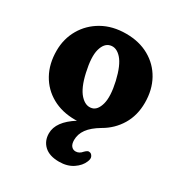

<svg xmlns="http://www.w3.org/2000/svg" viewBox="-160 -563 831 889"><g transform="rotate(30 255.0 -118.5)"><path d="M258 -453Q328.5 -453 381.2 -423.2Q434 -393.5 463.2 -340.8Q492.5 -288 492.5 -219Q492.5 -151.5 461.5 -100Q430.5 -48.5 377 -18Q334 7.5 314.2 34.8Q294.5 62 294.5 93.5Q294.5 115 303.5 125.8Q312.5 136.5 326.5 136.5Q346 136.5 361 118Q368 111 374 107.8Q380 104.5 388 107Q396 109.5 401.2 120Q406.5 130.5 399 148Q388 175.5 357.8 195.8Q327.5 216 284 216Q232.5 216 205.2 190.8Q178 165.5 178 125Q178 62.5 261.5 10Q256 10.5 251.5 10.5Q181.5 10.5 128.8 -19Q76 -48.5 46.8 -101.2Q17.5 -154 17.5 -224Q17.5 -288 47.8 -340Q78 -392 132 -422.5Q186 -453 258 -453ZM292 -75Q319.5 -81.5 330.8 -123Q342 -164.5 325 -239.5Q307.5 -314.5 279.5 -345.5Q251.5 -376.5 220.5 -369Q191.5 -362 180.2 -321.2Q169 -280.5 186.5 -203Q202.5 -131 231.5 -99.2Q260.5 -67.5 292 -75Z"/></g></svg>

Font: Fraunces 144pt S100
Style: Bold
Weight: 700
Version: Version 1.000; ttfautohint (v1.8.3)